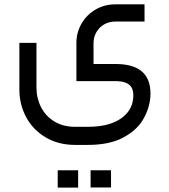

<svg xmlns="http://www.w3.org/2000/svg" viewBox="-20 -411 771 877"><path d="M514.2 -118.6H407.2V-214.2Q407.2 -241.3 420.3 -264Q433.4 -286.8 455.9 -299.6Q478.4 -312.5 506 -312.5H640.2V-391.1H506Q457.3 -391.1 416.6 -367.4Q375.9 -343.8 352.5 -303.3Q329 -262.9 329 -214.2V-40.4H512.9Q554.7 -39.5 573.5 -20.9Q592.4 -2.3 588.2 39.1Q582.3 98.3 528 133.3Q473.8 168.2 381 168.2H323.1Q267.9 168.2 227.9 143.6Q188 119 167.3 78.1Q146.6 37.2 146.6 -11V-215.1H68.5V-1.8Q68.5 66.2 99.5 124.1Q130.5 182 188.6 216.5Q246.8 250.9 323.1 250.9H381Q478.4 250.9 540.4 218.5Q602.5 186.1 631.7 137.9Q660.8 89.6 666.4 37.2Q679.2 -115.8 514.2 -118.6ZM336.9 366.7Q290 366.7 243.6 366.7Q243.1 406.2 243.6 445.8Q290 445.8 336.9 445.8Q336.9 406.2 336.9 366.7ZM487.1 366.7Q440.7 366.7 393.8 366.7Q393.8 406.2 393.8 445.3Q440.7 445.3 487.1 445.3Q487.6 406.2 487.1 366.7Z"/></svg>

Font: Arad
Style: Regular
Weight: 400
Designer: Mohammad Darvishi
Version: Version 1.010;September 21, 2024;FontCreator 15.0.0.2992 64-